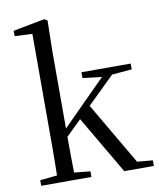

<svg xmlns="http://www.w3.org/2000/svg" viewBox="-88 -875 784 945"><g transform="rotate(-10 303.5 -402.5)"><path d="M41 0V-28L150 -39H183L292 -28V0ZM125 0Q126 -20 126.5 -48.5Q127 -77 127.5 -108.5Q128 -140 128 -171.5Q128 -203 128 -229V-744L40 -748V-775L198 -805L213 -796L210 -641V-231Q210 -205 210 -173Q210 -141 210.5 -109Q211 -77 211.5 -48.5Q212 -20 213 0ZM169 -175V-219H173L320 -367L469 -516H518ZM456 0 281 -299 339 -355 526 -35 604 -28V0ZM333 -487V-516H579V-487L462 -477L443 -474Z"/></g></svg>

Font: Noto Serif JP
Style: Regular
Weight: 400
Designer: Ryoko NISHIZUKA  (kana & ideographs); Frank Grießhammer (Latin, Greek & Cyrillic); Wenlong ZHANG  (bopomofo); Sandoll Co
Foundry: Adobe
Version: Version 2.003-H1;hotconv 1.1.1;makeotfexe 2.6.0